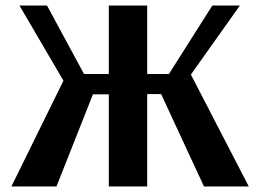

<svg xmlns="http://www.w3.org/2000/svg" viewBox="-20 -670 935 690"><path d="M21 0 208 -380 50 -650H149L282 -404H371V-650H509V-404H587L743 -650H842L666 -402L874 0H713L559 -332H509V0H371V-331H314L183 0Z"/></svg>

Font: Arsenal SC
Style: Bold
Weight: 700
Designer: Andrij Shevchenko
Foundry: Stairsfor
Version: Version 2.001; ttfautohint (v1.8.4.7-5d5b)